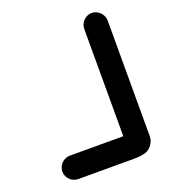

<svg xmlns="http://www.w3.org/2000/svg" viewBox="-137 -821 839 949"><g transform="rotate(-20 283.0 -346.5)"><path d="M516 -659V-49C516 -20 496 5 477 16C458 25 433 28 407 28H111C78 28 50 0 50 -33C50 -66 78 -95 111 -95H393V-659C393 -692 421 -721 454 -721C487 -721 516 -692 516 -659Z"/></g></svg>

Font: Blanket
Style: Reversed
Weight: 700
Foundry: Cannot Into Space Fonts
Version: Version 0.9